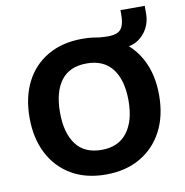

<svg xmlns="http://www.w3.org/2000/svg" viewBox="-90 -916 975 1013"><g transform="rotate(-10 397.5 -409.5)"><path d="M51 -353Q51 -463 92.5 -544.5Q134 -626 212 -671Q290 -716 397 -716Q504 -716 582 -671Q660 -626 702.5 -544.5Q745 -463 745 -354Q745 -243 702.5 -161.5Q660 -80 582 -34.5Q504 11 397 11Q290 11 212.5 -34.5Q135 -80 93 -162Q51 -244 51 -353ZM214 -353Q214 -244 259.5 -182.5Q305 -121 397 -121Q487 -121 534 -182.5Q581 -244 581 -353Q581 -463 534.5 -523.5Q488 -584 397 -584Q305 -584 259.5 -523.5Q214 -463 214 -353ZM507 -633 467 -709Q487 -708 501.5 -706.5Q516 -705 530 -705Q562 -705 582 -713Q602 -721 612 -743.5Q622 -766 622 -807V-830H752V-788Q752 -746 733.5 -711Q715 -676 683 -654.5Q651 -633 610 -633Z"/></g></svg>

Font: Mulish ExtraLight ExtraBold
Style: Regular
Weight: 800
Version: Version 3.603